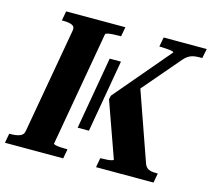

<svg xmlns="http://www.w3.org/2000/svg" viewBox="-124 -832 1053 955"><g transform="rotate(15 402.5 -355.0)"><path d="M308 -166 373 -539H431L366 -166ZM-22 0 -13 -49H-4Q22 -49 41 -56Q60 -63 63 -83L159 -626Q163 -647 146.5 -654Q130 -661 103 -661H94L103 -710H408L399 -661H389Q373 -661 357 -660Q341 -659 330.5 -656.5Q320 -654 319 -650L215 -59Q215 -56 224.5 -53.5Q234 -51 249 -50Q264 -49 278 -49H287L278 0ZM447 0 456 -49H465Q478 -49 491 -50Q504 -51 513.5 -53.5Q523 -56 523 -59L422 -343L426 -362L670 -650Q671 -653 665 -655Q659 -657 649.5 -658Q640 -659 628.5 -660Q617 -661 606 -661H596L605 -710H827L817 -661H803Q785 -661 771.5 -658Q758 -655 746.5 -648Q735 -641 722 -626L511 -379L552 -454L684 -78Q689 -67 696.5 -60.5Q704 -54 715.5 -51.5Q727 -49 743 -49H752L743 0Z"/></g></svg>

Font: Roboto Serif 72pt SemiCondensed SemiBold
Style: Italic
Weight: 600
Width: 4
Italic angle: -10°
Designer: Greg Gazdowicz
Foundry: Commercial Type
Version: Version 1.008